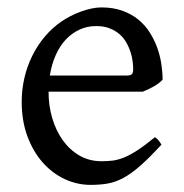

<svg xmlns="http://www.w3.org/2000/svg" viewBox="-20 -489 502 523"><path d="M242.2 -418Q217.3 -418 196.3 -408.2Q175.3 -398.4 158.9 -380.9Q142.6 -363.3 131.6 -338.4Q120.6 -313.5 115.7 -283.2H324.2Q335.4 -283.2 339.1 -286.9Q342.8 -290.5 342.8 -300.8Q342.8 -309.6 341.3 -321.8Q339.8 -334 335.7 -346.9Q331.5 -359.9 324.5 -372.6Q317.4 -385.3 306.2 -395.3Q294.9 -405.3 279.1 -411.6Q263.2 -418 242.2 -418ZM422.9 -272Q414.1 -262.2 399.4 -253.9Q384.8 -245.6 369.1 -239.3H112.3V-237.8Q112.3 -201.2 122.3 -167.2Q132.3 -133.3 150.9 -107.2Q169.4 -81.1 196.3 -65.4Q223.1 -49.8 256.8 -49.8Q272 -49.8 286.4 -51.5Q300.8 -53.2 317.4 -59.8Q334 -66.4 354.2 -79.6Q374.5 -92.8 401.9 -115.2Q408.2 -111.8 412.8 -105.5Q417.5 -99.1 419.9 -95.2Q387.2 -59.6 362.5 -37.8Q337.9 -16.1 316.2 -4.4Q294.4 7.3 273.2 11Q252 14.6 227.1 14.6Q189.5 14.6 155.5 -1.5Q121.6 -17.6 95.7 -47.1Q69.8 -76.7 54.4 -118.4Q39.1 -160.2 39.1 -211.9Q39.1 -244.6 46.4 -276.4Q53.7 -308.1 67.6 -336.4Q81.5 -364.7 101.6 -388.7Q121.6 -412.6 147 -430.2Q157.7 -437.5 171.1 -444.6Q184.6 -451.7 199.2 -457Q213.9 -462.4 228.3 -465.6Q242.7 -468.8 255.9 -468.8Q288.1 -468.8 312.7 -460Q337.4 -451.2 356 -436.3Q374.5 -421.4 387.2 -401.6Q399.9 -381.8 408 -359.9Q416 -337.9 419.4 -315.2Q422.9 -292.5 422.9 -272Z"/></svg>

Font: Gentium
Style: Regular
Weight: 400
Designer: J. Victor Gaultney
Version: Version 1.03; 2011; OFL 1.1 release